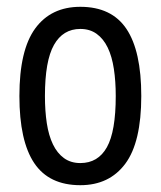

<svg xmlns="http://www.w3.org/2000/svg" viewBox="-20 -532 472 564"><path d="M37 -250Q37 -385 83.5 -448.5Q130 -512 216 -512Q308 -512 351.5 -447Q395 -382 395 -250Q395 -114 348 -51Q301 12 216 12Q124 12 80.5 -53Q37 -118 37 -250ZM112 -250Q112 -206 117.5 -170Q123 -134 135.5 -108Q148 -82 168 -67.5Q188 -53 216 -53Q268 -53 294 -99.5Q320 -146 320 -250Q320 -293 314.5 -329.5Q309 -366 296.5 -392Q284 -418 264 -432.5Q244 -447 216 -447Q165 -447 138.5 -400Q112 -353 112 -250Z"/></svg>

Font: PT Sans Narrow
Style: Regular
Weight: 400
Width: 3
Designer: A.Korolkova, O.Umpeleva, V.Yefimov
Foundry: ParaType Ltd
Version: Version 2.003W OFL